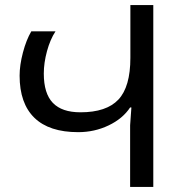

<svg xmlns="http://www.w3.org/2000/svg" viewBox="-20 -734 720 754"><path d="M491 -242Q491 -249 496 -312H491Q462 -268 406.5 -241.5Q351 -215 287 -215Q173 -215 115 -271.5Q57 -328 57 -437Q57 -478 70 -527.5Q83 -577 103 -611H198Q177 -579 164.5 -533Q152 -487 152 -445Q152 -367 187.5 -330Q223 -293 296 -293Q398 -293 445 -343Q492 -393 492 -507V-714H582V0H491Z"/></svg>

Font: Noto Sans Georgian
Style: Regular
Weight: 400
Designer: Monotype Design team
Foundry: Monotype Imaging Inc.
Version: Version 1.000